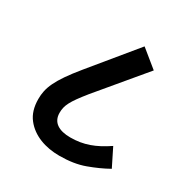

<svg xmlns="http://www.w3.org/2000/svg" viewBox="-148 -758 858 883"><g transform="rotate(30 281.5 -316.0)"><path d="M282.2 0C333.5 0 377.9 -6.8 416.5 -21C455.1 -35.2 490.2 -50.8 522 -68.8L475.1 -163.1C409.2 -118.7 354.5 -98.1 284.2 -98.1C223.6 -98.1 185.1 -121.1 185.1 -171.9C185.1 -211.4 198.7 -238.3 258.8 -313L462.9 -557.1L371.1 -631.8L178.2 -397C87.4 -286.1 68.8 -236.8 68.8 -178.2C68.8 -136.2 79.1 -102.1 99.6 -76.2C140.1 -23.9 208.5 0 282.2 0Z"/></g></svg>

Font: Noto Reveo Sans
Style: Regular
Weight: 600
Designer: Monotype Design Team
Foundry: Monotype Imaging Inc.
Version: Version 2.007